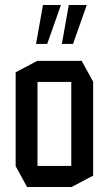

<svg xmlns="http://www.w3.org/2000/svg" viewBox="-20 -753 438 773"><path d="M89 0 43 -84V-462L130 -508H309L355 -424V-46L268 0ZM131 -423V-85H267V-423ZM125 -576 153 -733H225V-732L170 -576ZM229 -576 257 -733H329V-732L274 -576Z"/></svg>

Font: Foldit Thin
Style: Regular
Weight: 400
Version: Version 1.003